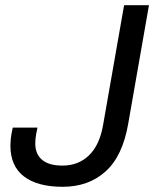

<svg xmlns="http://www.w3.org/2000/svg" viewBox="-20 -706 599 738"><path d="M220.9 12Q124 12 72 -27.9Q20 -67.8 20 -146.1Q20 -156.1 21.3 -171.2Q22.5 -186.4 29.1 -215.6H124.1Q117.6 -186.2 116.6 -173.6Q115.6 -161.1 115.6 -154.7Q115.6 -113.3 142.1 -91.4Q168.6 -69.5 219.8 -69.5Q281.5 -69.5 322.2 -109Q362.9 -148.4 376.2 -225.4L457 -686H552.6L472.7 -229.9Q451.2 -105.7 385.6 -46.9Q320.1 12 220.9 12Z"/></svg>

Font: Archivo Variable SemiBold
Style: Italic
Weight: 600
Italic angle: -10°
Designer: Hector Gatti
Foundry: Omnibus-Type
Version: Version 2.001